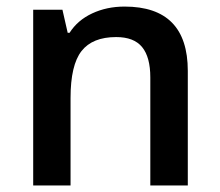

<svg xmlns="http://www.w3.org/2000/svg" viewBox="-20 -570 675 590"><path d="M557.1 0H441.9V-332Q441.9 -394.5 416.7 -425.3Q391.6 -456.1 336.9 -456.1Q264.2 -456.1 230.5 -413.1Q196.8 -370.1 196.8 -269V0H82V-540H171.9L188 -469.2H193.8Q218.3 -507.8 263.2 -528.8Q308.1 -549.8 362.8 -549.8Q557.1 -549.8 557.1 -352.1Z"/></svg>

Font: f1_46825          
Style: Regular
Weight: 600
Foundry: Ascender Corporation
Version: Version 1.10